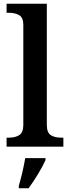

<svg xmlns="http://www.w3.org/2000/svg" viewBox="-20 -780 372 1021"><path d="M15 -48H28Q62 -48 83 -62Q104 -76 104 -116V-648Q104 -686 82.5 -699Q61 -712 28 -712H15V-760H229V-116Q229 -75 250 -61.5Q271 -48 305 -48H317V0H15ZM80 208Q102 133 114 61H222V71Q209 101 183.5 143.5Q158 186 132 221H80Z"/></svg>

Font: Noto Serif SemiBold
Style: Regular
Weight: 600
Designer: Monotype Design Team
Foundry: Monotype Imaging Inc.
Version: Version 1.001